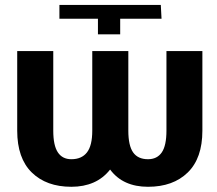

<svg xmlns="http://www.w3.org/2000/svg" viewBox="-20 -731 862 762"><path d="M215.8 -656.7V-711.4H618.2L621.1 -656.7H457V-594.7H368.7V-656.7ZM640.6 -528.3V-212.4Q640.6 -153.3 622.1 -126.2Q603.5 -99.1 567.4 -99.1Q527.3 -99.1 508.3 -126.2Q489.3 -153.3 489.3 -212.4V-528.3H346.2V-212.4Q346.2 -153.3 325.2 -126.2Q304.2 -99.1 263.2 -99.1Q227.5 -99.1 209.5 -126.5Q191.4 -153.8 191.4 -212.4V-528.3H48.3V-212.4Q48.3 -103 106.2 -46.4Q164.1 10.3 263.2 10.3Q312.5 10.3 351.1 -6.6Q389.6 -23.4 417 -58.1Q442.9 -23.4 480.5 -6.6Q518.1 10.3 567.4 10.3Q667 10.3 725.1 -46.4Q783.2 -103 783.2 -212.4V-528.3Z"/></svg>

Font: Roboto Web
Style: Bold
Weight: 700
Designer: Google
Version: Version 1.200310; 2013